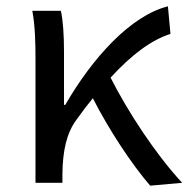

<svg xmlns="http://www.w3.org/2000/svg" viewBox="-20 -577 595 606"><path d="M555 0C472 -89 383 -225 329 -332C396 -405 458 -451 518 -470L510 -557C393 -528 272 -395 186 -246H182V-416C182 -464 179 -514 172 -543H82C91 -495 92 -438 92 -394V0H177V-28C178 -99 189 -156 222 -200C239 -224 256 -246 273 -267C324 -167 396 -58 454 9Z"/></svg>

Font: Noto Sans JP Regular
Style: Regular
Weight: 400
Designer: Ryoko NISHIZUKA (kana & ideographs); Paul D. Hunt (Latin, Greek & Cyrillic); Wenlong ZHANG (bopomofo); Sandoll Communica
Foundry: Adobe Systems Incorporated
Version: Version 1.004;PS 1.004;hotconv 1.0.82;makeotf.lib2.5.63406